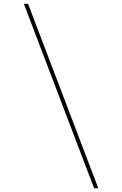

<svg xmlns="http://www.w3.org/2000/svg" viewBox="-20 -843 640 1006"><path d="M473 143 105 -823H127L495 143Z"/></svg>

Font: Iosevka Curly Slab ThEx
Style: Regular
Weight: 100
Width: 7
Monospace: yes
Designer: Belleve Invis
Foundry: Belleve Invis
Version: Version 11.1.0; ttfautohint (v1.8.3)